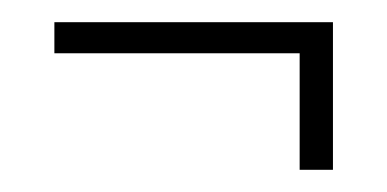

<svg xmlns="http://www.w3.org/2000/svg" viewBox="-20 -388 349 173"><path d="M280 -235H250V-340H29V-368H280Z"/></svg>

Font: Moniqa Cond Heading
Style: Regular
Weight: 400
Width: 3
Designer: Rajesh Rajput
Foundry: Rajesh Rajput
Version: Version 1.000